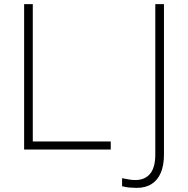

<svg xmlns="http://www.w3.org/2000/svg" viewBox="-20 -725 912 931"><path d="M97 0V-705H139V-39H517V0ZM642 186Q626 186 608.5 184.5Q591 183 572 178V139Q591 143 606.5 145.5Q622 148 636 148Q682 148 707.5 118Q733 88 733 24V-705H775V26Q775 76 760 112Q745 148 715.5 167Q686 186 642 186Z"/></svg>

Font: Mulish ExtraLight
Style: Regular
Weight: 200
Designer: Vernon Adams
Foundry: Vernon Adams
Version: Version 3.603